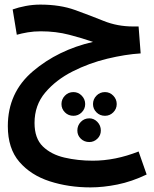

<svg xmlns="http://www.w3.org/2000/svg" viewBox="-20 -543 671 834"><path d="M617 215 582 115Q481 155 383 155Q318 155 260 141.5Q202 128 166 93Q130 58 130 -9Q130 -86 176.5 -141Q223 -196 295 -232.5Q367 -269 446 -288Q525 -307 591 -311L582 -428H559Q490 -428 430.5 -452Q371 -476 306 -499.5Q241 -523 155 -523Q123 -523 91.5 -517Q60 -511 35 -502L53 -392Q74 -398 100.5 -402.5Q127 -407 157 -407Q223 -407 280.5 -392Q338 -377 384 -361Q232 -326 123 -233.5Q14 -141 14 5Q14 102 64 160Q114 218 196 244.5Q278 271 373 271Q428 271 490 258.5Q552 246 617 215ZM299 -40Q320 -40 335 -55Q350 -70 350 -91Q350 -112 335 -127.5Q320 -143 299 -143Q277 -143 262 -127.5Q247 -112 247 -91Q247 -70 262 -55Q277 -40 299 -40ZM436 -40Q457 -40 472 -55Q487 -70 487 -91Q487 -112 472 -127.5Q457 -143 436 -143Q414 -143 399 -127.5Q384 -112 384 -91Q384 -70 399 -55Q414 -40 436 -40ZM368 74Q388 74 403 59.5Q418 45 418 24Q418 2 403 -13.5Q388 -29 368 -29Q346 -29 331 -13.5Q316 2 316 24Q316 45 331 59.5Q346 74 368 74Z"/></svg>

Font: Noto Sans Arabic UI SemiCondensed Semi
Style: Regular
Weight: 600
Width: 4
Designer: Nadine Chahine - Monotype Design Team
Foundry: Monotype Imaging Inc.
Version: Version 1.900